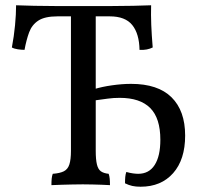

<svg xmlns="http://www.w3.org/2000/svg" viewBox="-20 -699 777 728"><path d="M175 3Q175 -11 176 -21.5Q177 -32 180 -40Q207 -42 222 -49.5Q237 -57 243 -75.5Q249 -94 249 -127V-649H343V-127Q343 -94 347.5 -75.5Q352 -57 362.5 -49.5Q373 -42 392 -40Q395 -32 396 -21.5Q397 -11 397 3Q382 2 365.5 1.5Q349 1 331.5 0.5Q314 0 294 0Q274 0 254.5 0.5Q235 1 215 1.5Q195 2 175 3ZM513 9Q495 9 481.5 6Q468 3 454 -4Q454 -18 455 -28.5Q456 -39 459 -47Q473 -43 484.5 -41.5Q496 -40 504 -40Q545 -40 566.5 -73.5Q588 -107 588 -169Q588 -251 549.5 -289.5Q511 -328 434 -328Q410 -328 388.5 -325Q367 -322 337 -318V-361Q366 -370 404.5 -375.5Q443 -381 477 -381Q579 -381 630.5 -330Q682 -279 682 -185Q682 -94 636.5 -42.5Q591 9 513 9ZM73 -510Q62 -510 48 -512Q34 -514 25 -519Q33 -561 37 -603Q41 -645 41 -679Q69 -678 109.5 -677Q150 -676 197.5 -676Q245 -676 296 -676Q347 -676 395.5 -676Q444 -676 485 -677Q526 -678 553 -679Q552 -643 553.5 -605Q555 -567 559 -519Q549 -514 536.5 -511.5Q524 -509 509 -510Q508 -571 481.5 -604Q455 -637 396 -637H198Q150 -637 125.5 -621Q101 -605 90.5 -576.5Q80 -548 73 -510Z"/></svg>

Font: Vollkorn
Style: Regular
Weight: 400
Designer: Friedrich Althausen
Foundry: Friedrich Althausen
Version: Version 5.001